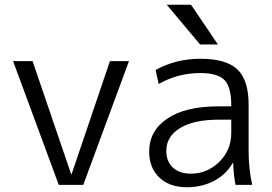

<svg xmlns="http://www.w3.org/2000/svg" viewBox="-20 -777 1145 807"><path d="M117 -520 279 -45H281L442 -520H522L330 0H227L35 -520Z M783 -757 896 -590H821L681 -757ZM822 -530Q931 -530 978 -485Q1025 -440 1025 -337V-140Q1025 -69 1040 0H970Q962 -39 960 -92H958Q931 -44 880 -17Q829 10 765 10Q693 10 650 -30.5Q607 -71 607 -140Q607 -227 683 -278.5Q759 -330 899 -330H952V-335Q952 -411 923.5 -440.5Q895 -470 822 -470Q728 -470 647 -424L634 -483Q720 -530 822 -530ZM679 -143Q679 -98 707 -72.5Q735 -47 782 -47Q851 -47 901.5 -96.5Q952 -146 952 -218V-274H899Q794 -274 736.5 -238.5Q679 -203 679 -143Z"/></svg>

Font: M PLUS 1p
Style: Regular
Weight: 400
Version: Version 1.062